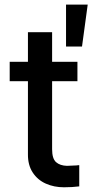

<svg xmlns="http://www.w3.org/2000/svg" viewBox="-20 -795 402 822"><path d="M311.5 -447.3H203.1V-156.2Q203.1 -115.7 220 -100.8Q236.8 -85.9 266.6 -85Q280.3 -85 309.6 -86.9Q312.5 -87.9 319.3 -87.9V2.9Q290 6.8 253.9 6.8Q211.4 6.8 176.3 -8.8Q141.1 -24.4 120.1 -56.4Q99.1 -88.4 99.6 -134.8V-447.3H21.5V-530.3H99.6V-657.2H203.1V-530.3H311.5ZM262.7 -775.4H355.5L331.1 -595.7H262.7Z"/></svg>

Font: WEMIX Pretendard Medium
Style: Regular
Weight: 500
Designer: Base glyphs from Inter by Rasmus Andersson; Hangeul glyphs from Noto Sans CJK(Source Han Sans) by Jang Soo-young and Kan
Foundry: Kil Hyung-jin
Version: Version 1.000